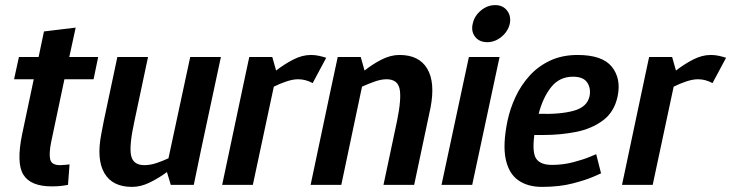

<svg xmlns="http://www.w3.org/2000/svg" viewBox="-20 -723 2860 751"><path d="M252 -80 246 0Q231 3 216.5 4.5Q202 6 182 6Q100 6 71.5 -39.5Q43 -85 67 -200L112 -413H35L54 -500H131L152 -600L276 -615L251 -500H364L346 -413H232L180 -167Q171 -121 176.5 -99Q182 -77 215 -77Q224 -77 232.5 -78Q241 -79 252 -80Z M496 8Q420 8 388.5 -45.5Q357 -99 376 -198L386 -250L439 -500H559L506 -250Q485 -155 492.5 -116Q500 -77 545 -77Q567 -77 591.5 -85Q616 -93 639 -104L724 -500H844L767 -140L738 0H648L633 -50Q602 -27 566.5 -9.5Q531 8 497 8H496Z M1203 -398Q1175 -413 1146 -413Q1126 -413 1100.5 -404.5Q1075 -396 1051 -384L969 0H849L940 -430L955 -500H1045L1060 -447Q1092 -472 1127 -490Q1162 -508 1196 -508H1197Q1213 -508 1228.5 -504.5Q1244 -501 1256 -497Z M1600 0H1480L1533 -250Q1551 -338 1543 -375.5Q1535 -413 1492 -413Q1471 -413 1445.5 -404Q1420 -395 1396 -384L1315 0H1195L1271 -360L1301 -500H1391L1406 -447Q1437 -472 1472.5 -490Q1508 -508 1542 -508H1543Q1619 -508 1651 -454.5Q1683 -401 1664 -302L1653 -250Z M1886 -558Q1855 -558 1838.5 -579Q1822 -600 1829 -630Q1835 -660 1860.5 -681.5Q1886 -703 1917 -703Q1947 -703 1963.5 -681.5Q1980 -660 1974 -630Q1967 -600 1941.5 -579Q1916 -558 1886 -558ZM1707 0 1814 -500H1934L1827 0Z M2221 -423Q2169 -423 2136.5 -383Q2104 -343 2087 -278Q2169 -275 2223 -289.5Q2277 -304 2286 -347Q2292 -377 2277 -400Q2262 -423 2221 -423ZM2312 -120 2331 -45Q2331 -45 2301.5 -32Q2272 -19 2220 -5.5Q2168 8 2100 8Q2044 8 2007 -18Q1970 -44 1958 -101Q1946 -158 1965 -250Q1975 -298 1996.5 -344Q2018 -390 2051.5 -427Q2085 -464 2132 -486Q2179 -508 2239 -508Q2336 -508 2373 -462Q2410 -416 2396 -347Q2383 -285 2338.5 -252Q2294 -219 2233 -207Q2172 -195 2106 -195H2070Q2061 -126 2077.5 -102Q2094 -78 2139 -78Q2182 -78 2222 -88.5Q2262 -99 2287 -109.5Q2312 -120 2312 -120Z M2767 -398Q2739 -413 2710 -413Q2690 -413 2664.5 -404.5Q2639 -396 2615 -384L2533 0H2413L2504 -430L2519 -500H2609L2624 -447Q2656 -472 2691 -490Q2726 -508 2760 -508H2761Q2777 -508 2792.5 -504.5Q2808 -501 2820 -497Z"/></svg>

Font: Epunda Sans SemiBold
Style: Italic
Weight: 600
Italic angle: -12.0243°
Designer: Simon Atzbach
Foundry: typofactur
Version: Version 2.204; ttfautohint (v1.8.4.7-5d5b)